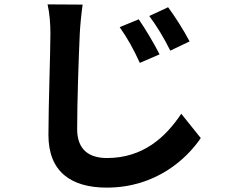

<svg xmlns="http://www.w3.org/2000/svg" viewBox="-20 -794 1040 876"><path d="M613 -706 526 -670C563 -618 589 -570 618 -507L708 -546C685 -592 642 -664 613 -706ZM747 -761 661 -721C698 -671 725 -626 757 -563L845 -605C822 -650 777 -721 747 -761ZM197 -774C206 -735 210 -688 210 -641C210 -556 201 -311 201 -178C201 -10 305 62 467 62C692 62 832 -70 896 -164L807 -275C735 -167 632 -73 468 -73C392 -73 332 -106 332 -205C332 -328 339 -534 344 -641C346 -680 351 -731 357 -773L197 -774Z"/></svg>

Font: Noto Sans T Chinese Bold
Style: Bold
Weight: 700
Designer: Ryoko NISHIZUKA (kana & ideographs); Paul D. Hunt (Latin, Greek & Cyrillic); Wenlong ZHANG (bopomofo); Sandoll Communica
Foundry: Adobe Systems Incorporated
Version: Version 1.000;PS 1;hotconv 1.0.78;makeotf.lib2.5.61930